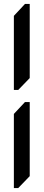

<svg xmlns="http://www.w3.org/2000/svg" viewBox="-20 -779 220 969"><path d="M50 -325V-699L106 -759H130V-385L72 -325ZM50 170V-204L106 -264H130V110L72 170Z"/></svg>

Font: Pirata One
Style: Regular
Weight: 400
Designer: Rodrigo Fuenzalida, Nicolas Massi
Foundry: Rodrigo Fuenzalida, Nicolas Massi
Version: Version 1.001